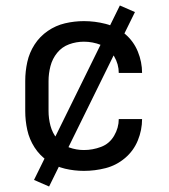

<svg xmlns="http://www.w3.org/2000/svg" viewBox="-20 -615 616 700"><path d="M286 8Q326 8 365 -2Q404 -12 435.5 -38.5Q467 -65 482.5 -103Q498 -141 498 -181H413Q413 -181 413 -181Q413 -181 413 -181Q413 -149 396 -120Q379 -91 348.5 -79.5Q318 -68 286 -68Q258 -68 232 -77.5Q206 -87 188.5 -108.5Q171 -130 164 -156.5Q157 -183 157 -210V-320Q157 -347 164 -374Q171 -401 188.5 -422.5Q206 -444 232 -453.5Q258 -463 286 -463Q318 -463 348.5 -451Q379 -439 396 -410Q413 -381 413 -349Q413 -349 413 -349Q413 -349 413 -349H498Q498 -389 482.5 -427Q467 -465 435.5 -491.5Q404 -518 365 -528Q326 -538 286 -538Q251 -538 217 -530Q183 -522 154 -502Q125 -482 106 -452.5Q87 -423 79.5 -389Q72 -355 72 -320V-210Q72 -175 79.5 -141Q87 -107 106 -77.5Q125 -48 154 -28Q183 -8 217 0Q251 8 286 8ZM159 65 472 -571 417 -595 104 41Z"/></svg>

Font: Iosevka Sparkle
Style: Regular
Weight: 400
Designer: Belleve Invis
Foundry: Belleve Invis
Version: Version 4.5.0; ttfautohint (v1.8.3)